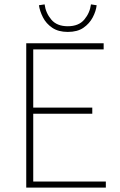

<svg xmlns="http://www.w3.org/2000/svg" viewBox="-20 -858 550 878"><path d="M100 0V-660H454V-632H132V-366H402V-338H132V-28H464V0ZM290 -712Q247 -712 219 -731Q191 -750 176.5 -778.5Q162 -807 158 -834L184 -838Q189 -799 214.5 -768.5Q240 -738 290 -738Q340 -738 365.5 -768.5Q391 -799 396 -838L422 -834Q419 -807 404 -778.5Q389 -750 361.5 -731Q334 -712 290 -712Z"/></svg>

Font: Source Sans 3 VF
Style: Regular
Weight: 200
Designer: Paul D. Hunt
Foundry: Adobe
Version: Version 3.046;hotconv 1.0.118;makeotfexe 2.5.65603